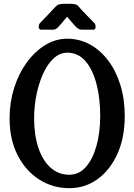

<svg xmlns="http://www.w3.org/2000/svg" viewBox="-20 -972 701 1002"><path d="M631 -367Q631 -253 592.5 -168.5Q554 -84 489 -37Q424 10 342 10Q255 10 184 -35.5Q113 -81 71.5 -163Q30 -245 30 -354Q30 -437 53.5 -512Q77 -587 119 -645Q161 -703 215.5 -736.5Q270 -770 331 -770Q394 -770 448.5 -740.5Q503 -711 544 -657Q585 -603 608 -529Q631 -455 631 -367ZM503 -367Q503 -459 483.5 -534Q464 -609 426 -653Q388 -697 331 -697Q292 -697 260 -667.5Q228 -638 205.5 -588.5Q183 -539 170.5 -478Q158 -417 158 -354Q158 -268 180 -201.5Q202 -135 243.5 -97.5Q285 -60 342 -60Q392 -60 428 -100.5Q464 -141 483.5 -211Q503 -281 503 -367ZM471 -853Q479 -845 479 -832Q479 -817 466 -817H411Q401 -817 395 -819Q389 -821 378 -830Q373 -835 359 -851Q345 -867 330 -885Q316 -867 302 -851Q288 -835 283 -830Q273 -820 266.5 -818.5Q260 -817 250 -817H195Q182 -817 182 -832Q182 -845 190 -853Q194 -857 205 -868.5Q216 -880 229 -893.5Q242 -907 253 -919Q264 -931 268 -935Q278 -946 288.5 -949Q299 -952 311 -952H350Q364 -952 374.5 -949Q385 -946 393 -935Q397 -930 407.5 -918.5Q418 -907 431.5 -893.5Q445 -880 456 -868.5Q467 -857 471 -853Z"/></svg>

Font: Yusei Magic
Style: Regular
Weight: 400
Designer: Tanukizamurai
Foundry: Yusei Magic Project
Version: Version 1.200